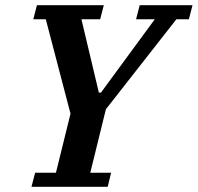

<svg xmlns="http://www.w3.org/2000/svg" viewBox="-20 -718 760 738"><path d="M115 -54H195L251 -281L156 -644H108L122 -698H379L365 -644H293L360 -362H368L575 -644H503L517 -698H720L706 -644H658L387 -298L327 -54H407L394 0H101Z"/></svg>

Font: IBM Plex Serif SmBld
Style: Italic
Weight: 600
Italic angle: -14°
Designer: Mike Abbink, Paul van der Laan, Pieter van Rosmalen
Foundry: Bold Monday
Version: Version 3.001